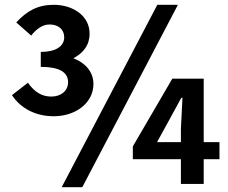

<svg xmlns="http://www.w3.org/2000/svg" viewBox="-20 -774 961 808"><path d="M206.5 -284.8C295.6 -284.8 373.2 -338.6 373.2 -420.7C373.2 -474.1 335.7 -511.1 288.9 -528.7C330.7 -551.4 357 -583.7 357 -632.5C357 -707.9 286.7 -753.8 206.2 -753.8C139.1 -753.8 93.6 -728.3 48.4 -679.6L111.2 -624.3C131.9 -650.7 158.2 -671 188.6 -671C225.7 -671 250.2 -649.8 250.2 -617.2C250.2 -577.9 212.7 -555.5 151.6 -555.5V-492.6C227.5 -492.6 266.5 -471.3 266.5 -428.5C266.5 -390.3 235.1 -367.6 196 -367.6C155.9 -367.6 125 -386.9 97.4 -425.8L30.4 -373.6C67.2 -317.5 130.3 -284.8 206.5 -284.8ZM239.6 13.8H326.3L728.7 -753.8H642ZM741.3 0H837.3V-443H705.2L539 -157.9V-104H903.6V-175.9H640.9L694.5 -273.4L742.9 -362.3H747.9L741.3 -232.1Z"/></svg>

Font: Source Han Sans JP VF
Style: Regular
Weight: 250
Designer: Ryoko NISHIZUKA 西塚涼子 (kana, bopomofo & ideographs); Paul D. Hunt (Latin, Greek & Cyrillic); Sandoll Communications 산돌커뮤니
Foundry: Adobe
Version: Version 2.004;hotconv 1.0.118;makeotfexe 2.5.65603